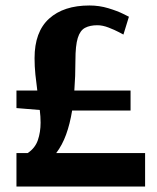

<svg xmlns="http://www.w3.org/2000/svg" viewBox="-20 -680 571 700"><path d="M40 0V-122H81Q108 -140 118 -169Q128 -198 128 -233Q128 -255 125 -279L40 -286V-350H116Q112 -379 109 -408.5Q106 -438 106 -468Q106 -564 159 -612Q212 -660 306 -660Q342 -660 375 -650Q408 -640 429 -629.5Q450 -619 450 -619L430 -554Q430 -554 414 -562.5Q398 -571 376 -579.5Q354 -588 335 -588Q308 -588 290 -578.5Q272 -569 263.5 -541.5Q255 -514 255 -460Q255 -430 254 -403Q253 -376 251 -350H456V-277H243Q235 -228 221 -189.5Q207 -151 185 -122H509V0Z"/></svg>

Font: Arsenal SC
Style: Bold
Weight: 700
Designer: Andrij Shevchenko
Foundry: Stairsfor
Version: Version 2.001; ttfautohint (v1.8.4.7-5d5b)